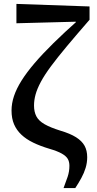

<svg xmlns="http://www.w3.org/2000/svg" viewBox="-20 -757 494 982"><path d="M305 205Q317 174 326 147Q335 120 335 91Q335 70 326.5 55.5Q318 41 296 28.5Q274 16 233 4Q186 -10 150 -27.5Q114 -45 89.5 -68Q65 -91 52 -121Q39 -151 39 -192Q39 -228 51.5 -265.5Q64 -303 90 -344.5Q116 -386 156.5 -433.5Q197 -481 253 -536Q309 -591 382 -656L368 -622V-646L64 -638V-737L438 -724V-656Q371 -579 322.5 -521Q274 -463 241 -418.5Q208 -374 189 -338.5Q170 -303 162 -274Q154 -245 154 -217Q154 -185 166 -162Q178 -139 207.5 -122Q237 -105 288 -89Q339 -74 369 -55Q399 -36 412.5 -11.5Q426 13 426 47Q426 75 418 101.5Q410 128 396 153.5Q382 179 365 205Z"/></svg>

Font: Source Serif 4 SemiBold
Style: Regular
Weight: 600
Designer: Frank Grießhammer
Foundry: Adobe Systems Incorporated
Version: Version 4.004;hotconv 1.0.116;makeotfexe 2.5.65601